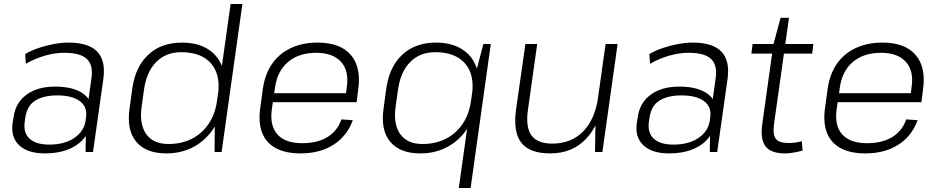

<svg xmlns="http://www.w3.org/2000/svg" viewBox="-20 -760 4699 960"><path d="M410 -172 437 -367Q447 -434 414.5 -465Q382 -496 303 -496Q254 -496 204 -481.5Q154 -467 109 -441L106 -490Q135 -507 171.5 -519.5Q208 -532 247.5 -539.5Q287 -547 323 -547Q423 -547 466 -502Q509 -457 497 -367L445 0H408ZM204 7Q119 7 76 -33.5Q33 -74 43 -145L48 -175Q58 -247 113 -287Q168 -327 256 -327Q350 -327 399.5 -289Q449 -251 439 -180L434 -148Q424 -76 362.5 -34.5Q301 7 204 7ZM226 -37Q302 -37 351 -70Q400 -103 408 -157L410 -173Q418 -225 379.5 -254Q341 -283 266 -283Q197 -283 155.5 -256.5Q114 -230 106 -168L104 -154Q95 -97 127.5 -67Q160 -37 226 -37Z M812 7Q709 7 660.5 -52Q612 -111 628 -219L642 -321Q658 -428 722.5 -487.5Q787 -547 890 -547Q965 -547 1016 -516.5Q1067 -486 1089.5 -430.5Q1112 -375 1101 -298L1093 -247Q1083 -170 1044.5 -113Q1006 -56 946 -24.5Q886 7 812 7ZM822 -40Q888 -40 939 -66Q990 -92 1023 -140.5Q1056 -189 1065 -256L1070 -288Q1084 -387 1035 -443Q986 -499 886 -499Q810 -499 761.5 -450.5Q713 -402 700 -312L688 -226Q676 -138 711.5 -89Q747 -40 822 -40ZM1054 -178 1133 -740H1192L1088 0H1053Z M1483 7Q1408 7 1359.5 -19Q1311 -45 1291 -95.5Q1271 -146 1281 -219L1295 -321Q1306 -392 1341.5 -442.5Q1377 -493 1435 -520Q1493 -547 1568 -547Q1681 -547 1734 -485.5Q1787 -424 1771 -312L1763 -249H1333L1339 -294H1721L1708 -276L1714 -325Q1726 -406 1685 -451Q1644 -496 1561 -496Q1474 -496 1420 -450Q1366 -404 1355 -321L1339 -213Q1328 -131 1367.5 -87.5Q1407 -44 1491 -44Q1567 -44 1617 -74.5Q1667 -105 1687 -163L1744 -159Q1715 -79 1647 -36Q1579 7 1483 7Z M2082 7Q1979 7 1930.5 -52Q1882 -111 1898 -219L1912 -321Q1928 -428 1992.5 -487.5Q2057 -547 2160 -547Q2235 -547 2286 -516.5Q2337 -486 2359.5 -430.5Q2382 -375 2371 -298L2363 -247Q2352 -170 2313.5 -113Q2275 -56 2215.5 -24.5Q2156 7 2082 7ZM2092 -40Q2158 -40 2209 -66Q2260 -92 2293 -140.5Q2326 -189 2335 -256L2340 -288Q2354 -387 2305 -443Q2256 -499 2156 -499Q2080 -499 2031.5 -450.5Q1983 -402 1970 -312L1958 -226Q1946 -138 1981.5 -89Q2017 -40 2092 -40ZM2434 -540 2333 180H2274L2350 -362L2397 -540Z M2620 -213Q2607 -125 2637 -83.5Q2667 -42 2741 -42Q2836 -42 2895.5 -102.5Q2955 -163 2971 -275L3010 -337L3001 -276Q2980 -140 2911 -66.5Q2842 7 2731 7Q2628 7 2586.5 -46.5Q2545 -100 2560 -211L2607 -540H2666ZM2992 0H2955L2958 -186L3008 -540H3068Z M3531 -172 3558 -367Q3568 -434 3535.5 -465Q3503 -496 3424 -496Q3375 -496 3325 -481.5Q3275 -467 3230 -441L3227 -490Q3256 -507 3292.5 -519.5Q3329 -532 3368.5 -539.5Q3408 -547 3444 -547Q3544 -547 3587 -502Q3630 -457 3618 -367L3566 0H3529ZM3325 7Q3240 7 3197 -33.5Q3154 -74 3164 -145L3169 -175Q3179 -247 3234 -287Q3289 -327 3377 -327Q3471 -327 3520.5 -289Q3570 -251 3560 -180L3555 -148Q3545 -76 3483.5 -34.5Q3422 7 3325 7ZM3347 -37Q3423 -37 3472 -70Q3521 -103 3529 -157L3531 -173Q3539 -225 3500.5 -254Q3462 -283 3387 -283Q3318 -283 3276.5 -256.5Q3235 -230 3227 -168L3225 -154Q3216 -97 3248.5 -67Q3281 -37 3347 -37Z M3905 7Q3835 7 3808 -28Q3781 -63 3791 -137L3847 -538L3883 -671H3925L3850 -139Q3843 -86 3859 -65.5Q3875 -45 3923 -45Q3940 -45 3956 -47Q3972 -49 3989 -54L3993 -7Q3979 -3 3964 0Q3949 3 3934 5Q3919 7 3905 7ZM3743 -540H4047L4041 -492H3737Z M4307 7Q4232 7 4183.5 -19Q4135 -45 4115 -95.5Q4095 -146 4105 -219L4119 -321Q4130 -392 4165.5 -442.5Q4201 -493 4259 -520Q4317 -547 4392 -547Q4505 -547 4558 -485.5Q4611 -424 4595 -312L4587 -249H4157L4163 -294H4545L4532 -276L4538 -325Q4550 -406 4509 -451Q4468 -496 4385 -496Q4298 -496 4244 -450Q4190 -404 4179 -321L4163 -213Q4152 -131 4191.5 -87.5Q4231 -44 4315 -44Q4391 -44 4441 -74.5Q4491 -105 4511 -163L4568 -159Q4539 -79 4471 -36Q4403 7 4307 7Z"/></svg>

Font: Pathway Extreme 28pt ExtraLight
Style: Italic
Weight: 250
Italic angle: -8°
Designer: Eduardo Rodriguez Tunni
Foundry: Eduardo Rodriguez Tunni
Version: Version 1.001;gftools[0.9.26]